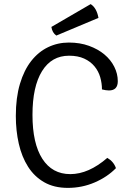

<svg xmlns="http://www.w3.org/2000/svg" viewBox="-20 -902 640 934"><path d="M476 -467Q476 -497 467.5 -526.5Q459 -556 439.5 -579.5Q420 -603 389.5 -617Q359 -631 316 -631Q231 -631 184.5 -556Q138 -481 138 -343Q138 -204 186 -129.5Q234 -55 322 -55Q411 -55 502 -134Q533 -116 544 -84Q502 -41 440.5 -14.5Q379 12 310 12Q243 12 195 -15.5Q147 -43 116.5 -91Q86 -139 71.5 -202.5Q57 -266 57 -338Q57 -427 77 -494Q97 -561 132 -605.5Q167 -650 214 -672.5Q261 -695 315 -695Q369 -695 413 -679Q457 -663 488 -637Q519 -611 536 -577Q553 -543 553 -507Q553 -462 510 -462Q496 -462 476 -467ZM230 -771 421 -882Q450 -864 459 -815L254 -729Q234 -743 230 -771Z"/></svg>

Font: Signika
Style: Light
Weight: 300
Designer: Anna Giedrys
Foundry: Anna Giedrys
Version: Version 1.001